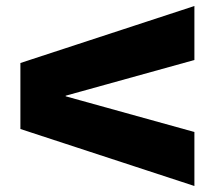

<svg xmlns="http://www.w3.org/2000/svg" viewBox="-20 -610 728 640"><path d="M628 10 48 -180V-400L628 -590V-410L199 -291V-289L628 -170Z"/></svg>

Font: M PLUS 2 Thin Black
Style: Regular
Weight: 900
Version: Version 1.001